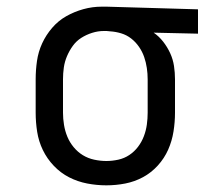

<svg xmlns="http://www.w3.org/2000/svg" viewBox="-20 -548 640 576"><path d="M299 8Q270 8 241.5 2.5Q213 -3 187.5 -16Q162 -29 141.5 -50.5Q121 -72 108.5 -98Q96 -124 91.5 -152.5Q87 -181 87 -210V-310Q87 -338 91 -365.5Q95 -393 106.5 -418Q118 -443 136.5 -464.5Q155 -486 179 -499.5Q203 -513 230 -520.5Q257 -528 285 -528H300L574 -520V-447L441 -450Q457 -439 469.5 -423Q482 -407 490.5 -388.5Q499 -370 502 -350Q505 -330 505 -310V-210Q505 -182 500.5 -153.5Q496 -125 484.5 -99Q473 -73 453.5 -51.5Q434 -30 409 -16.5Q384 -3 356 2.5Q328 8 299 8ZM299 -65Q317 -65 335 -69Q353 -73 368 -83Q383 -93 394 -107.5Q405 -122 411.5 -139Q418 -156 420.5 -174Q423 -192 423 -210V-310Q423 -327 420.5 -344Q418 -361 412.5 -377Q407 -393 397 -407.5Q387 -422 373.5 -432.5Q360 -443 343.5 -448Q327 -453 310 -454L300 -455H291Q274 -455 256.5 -449.5Q239 -444 224 -434.5Q209 -425 198.5 -410.5Q188 -396 181 -379.5Q174 -363 171.5 -345.5Q169 -328 169 -310V-210Q169 -192 172 -173.5Q175 -155 182 -138Q189 -121 201 -106.5Q213 -92 228.5 -82.5Q244 -73 262.5 -69Q281 -65 299 -65Z"/></svg>

Font: Iosevka Plex Etoile
Style: Regular
Weight: 400
Designer: Belleve Invis
Foundry: Belleve Invis
Version: Version 25.1.1; ttfautohint (v1.8.4)